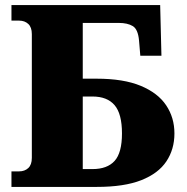

<svg xmlns="http://www.w3.org/2000/svg" viewBox="-20 -734 735 754"><path d="M25 0V-61H55Q77 -61 91 -74Q105 -87 105 -114V-600Q105 -627 91 -640Q77 -653 55 -653H25V-714H609L614 -515H531L526 -575Q522 -619 501.5 -631.5Q481 -644 446 -644H305V-425H360Q465 -425 532.5 -397Q600 -369 632.5 -320.5Q665 -272 665 -210Q665 -148 633.5 -100.5Q602 -53 535 -26.5Q468 0 360 0ZM305 -70H343Q401 -70 430 -102Q459 -134 459 -210Q459 -287 430 -321Q401 -355 343 -355H305Z"/></svg>

Font: Noto Serif Black
Style: Regular
Weight: 900
Designer: Monotype Design Team
Foundry: Monotype Imaging Inc.
Version: Version 2.014; ttfautohint (v1.8.4.7-5d5b)